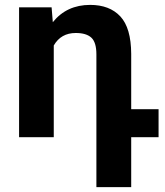

<svg xmlns="http://www.w3.org/2000/svg" viewBox="-20 -558 673 781"><path d="M625 0H513.7V203.1H372.1V-336.9Q372.1 -385.7 351.6 -404.8Q331.1 -423.8 288.1 -423.8Q228 -423.8 198.7 -373V0H57.6V-528.3H189.9L194.8 -467.8Q251.5 -538.1 346.7 -538.1Q425.8 -538.1 469.5 -491.2Q513.2 -444.3 513.7 -338.9V-113.8H625Z"/></svg>

Font: Mardoto
Style: Bold
Weight: 700
Designer: Christian Robertson, Vahan Hovhannisyan
Foundry: Google
Version: Version 1.000